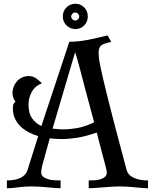

<svg xmlns="http://www.w3.org/2000/svg" viewBox="-20 -1010 814 1030"><path d="M485 -354Q456 -460 438 -529Q420 -598 409 -640Q398 -682 392 -702Q386 -722 383 -730L262 -320Q279 -318 294 -317Q309 -316 322 -316Q354 -316 394.5 -323Q435 -330 485 -354ZM659 -99Q667 -70 698 -56Q729 -42 774 -42V0Q762 0 744.5 -1.5Q727 -3 706.5 -5Q686 -7 664.5 -8.5Q643 -10 624 -10Q605 -10 580.5 -8.5Q556 -7 532.5 -5Q509 -3 488.5 -1.5Q468 0 456 0V-42Q471 -42 488 -43Q505 -44 519.5 -48.5Q534 -53 543.5 -61.5Q553 -70 553 -85Q553 -89 551.5 -97Q550 -105 544 -127Q538 -149 527.5 -189.5Q517 -230 499 -299Q439 -278 393.5 -271Q348 -264 310 -264Q296 -264 280 -265Q264 -266 247 -268L211 -138Q206 -121 203.5 -107Q201 -93 201 -85Q201 -70 212 -61.5Q223 -53 238.5 -48.5Q254 -44 272 -43Q290 -42 305 -42V0Q293 0 275 -1.5Q257 -3 235.5 -5Q214 -7 192 -8.5Q170 -10 151 -10Q113 -10 76.5 -5Q40 0 17 0V-42Q62 -42 90.5 -56Q119 -70 128 -99L185 -280Q157 -288 132 -301.5Q107 -315 88.5 -333.5Q70 -352 59.5 -375.5Q49 -399 49 -429Q49 -445 52.5 -452Q56 -459 63 -465Q47 -485 47 -512Q47 -529 53.5 -545.5Q60 -562 71.5 -574.5Q83 -587 99 -594.5Q115 -602 135 -602Q145 -602 153.5 -599.5Q162 -597 169.5 -592.5Q177 -588 185.5 -580.5Q194 -573 205 -564Q167 -548 150 -516Q133 -484 133 -449Q133 -401 153 -374Q173 -347 202 -334L352 -786Q403 -786 456 -797Q509 -808 557 -820L577 -785Q535 -777 522 -765.5Q509 -754 509 -726Q509 -716 510.5 -701Q512 -686 517.5 -658.5Q523 -631 533 -588Q543 -545 559.5 -478.5Q576 -412 600.5 -319Q625 -226 659 -99ZM317 -922Q317 -951 337 -970.5Q357 -990 385 -990Q412 -990 431.5 -970.5Q451 -951 451 -922Q451 -893 431.5 -873.5Q412 -854 385 -854Q357 -854 337 -873.5Q317 -893 317 -922ZM362 -922Q362 -913 368.5 -906.5Q375 -900 384 -900Q392 -900 398.5 -906.5Q405 -913 405 -922Q405 -930 398.5 -936.5Q392 -943 384 -943Q375 -943 368.5 -936.5Q362 -930 362 -922Z"/></svg>

Font: Milonga
Style: Regular
Weight: 400
Designer: Pablo Impallari, Brenda Gallo, Rodrigo Fuenzalida
Foundry: Pablo Impallari, Brenda Gallo, Rodrigo Fuenzalida
Version: Version 1.000; ttfautohint (v0.93) -l 8 -r 50 -G 200 -x 14 -